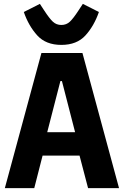

<svg xmlns="http://www.w3.org/2000/svg" viewBox="-20 -972 640 992"><path d="M435 0 391 -168H200L157 0H5L194 -698H406L595 0ZM300 -553H292L224 -289H368ZM103 -910 186 -952 207 -920 209 -917Q235 -877 253 -860Q271 -843 297 -843Q323 -843 341 -860Q359 -877 385 -917L387 -920L408 -952L491 -910Q466 -838 421.5 -789Q377 -740 297 -740Q217 -740 172.5 -789Q128 -838 103 -910Z"/></svg>

Font: iA Writer Duo V
Style: Regular
Weight: 400
Designer: Mike Abbink, Paul van der Laan, Pieter van Rosmalen, Oliver Reichenstein
Foundry: Information Architects Inc.
Version: Version 2.000